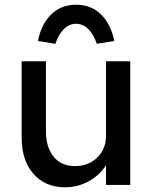

<svg xmlns="http://www.w3.org/2000/svg" viewBox="-20 -785 645 815"><path d="M256 10Q172 10 122 -47Q72 -104 72 -201V-525H175V-229Q175 -160 207.5 -120Q240 -80 298 -80Q355 -80 392.5 -116Q430 -152 430 -209V-525H533V0H430V-84Q404 -42 357.5 -16Q311 10 256 10ZM215 -599 141 -611Q155 -682 197 -723.5Q239 -765 303 -765Q367 -765 409 -723.5Q451 -682 465 -611L391 -599Q378 -638 355.5 -661Q333 -684 303 -684Q273 -684 250.5 -661Q228 -638 215 -599Z"/></svg>

Font: Lexend Deca
Style: Regular
Weight: 400
Designer: Bonnie Shaver-Troup, Thomas Jockin
Foundry: Lexend
Version: Version 1.008; ttfautohint (v1.8.4.7-5d5b)